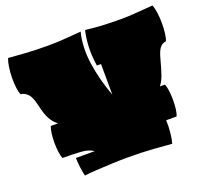

<svg xmlns="http://www.w3.org/2000/svg" viewBox="-143 -888 1312 1216"><g transform="rotate(-20 513.0 -280.0)"><path d="M230 153Q224 131 219.5 97.5Q215 64 214 29H341Q310 7 259 3.5Q208 0 134 0Q127 -17 123 -46Q119 -75 119 -108Q119 -141 123 -170.5Q127 -200 134 -216H183Q155 -236 136.5 -269.5Q118 -303 104 -367Q91 -426 69 -447.5Q47 -469 23 -470Q15 -487 11 -518.5Q7 -550 7.5 -586.5Q8 -623 13 -657Q18 -691 27 -713Q65 -710 134.5 -705Q204 -700 290 -700Q355 -700 416.5 -705Q478 -710 516 -713Q491 -615 508 -499.5Q525 -384 568 -269L567 -476H539Q528 -550 531.5 -610Q535 -670 546 -713Q572 -710 601.5 -707Q631 -704 676.5 -702Q722 -700 793 -700Q823 -700 861.5 -702.5Q900 -705 937.5 -708Q975 -711 1000 -713Q1009 -691 1013.5 -657Q1018 -623 1018 -586.5Q1018 -550 1014 -518.5Q1010 -487 1002 -470Q979 -469 962 -449Q945 -429 931 -375Q914 -311 901.5 -276Q889 -241 869 -215H903Q910 -198 914 -169Q918 -140 918 -107Q918 -74 914.5 -45.5Q911 -17 903 0H833Q835 41 830.5 84Q826 127 818 153Q774 149 695.5 143.5Q617 138 520 138Q468 138 412 140.5Q356 143 307.5 146Q259 149 230 153Z"/></g></svg>

Font: Oi
Style: Regular
Weight: 400
Designer: Kostas Bartsokas, Mohamad Dakak
Foundry: Foundry5
Version: Version 4.000